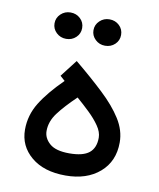

<svg xmlns="http://www.w3.org/2000/svg" viewBox="-74 -685 614 742"><g transform="rotate(10 233.0 -314.0)"><path d="M166.5 -361.3 147.5 -378.4 199.2 -445.3Q263.7 -392.1 312.7 -345.9Q361.8 -299.8 389.6 -255.6Q417.5 -211.4 417.5 -164.1Q417.5 -89.8 366.7 -45.9Q315.9 -2 232.9 -2Q147.9 -2 98.1 -43.7Q48.3 -85.4 48.3 -149.9Q48.3 -206.5 78.6 -255.6Q108.9 -304.7 166.5 -361.3ZM334.5 -168Q334.5 -190.4 318.1 -214.1Q301.8 -237.8 277.1 -261.5Q252.4 -285.2 227.1 -307.1Q182.1 -264.2 156.7 -230.2Q131.3 -196.3 131.3 -159.2Q131.3 -130.9 155.3 -109.9Q179.2 -88.9 232.4 -88.9Q286.1 -88.9 310.3 -108.4Q334.5 -127.9 334.5 -168ZM242.2 -574.2Q242.2 -595.7 258.1 -610.8Q273.9 -626 296.4 -626Q319.3 -626 335 -611.1Q350.6 -596.2 350.6 -574.2Q350.6 -552.2 335 -537.4Q319.3 -522.5 296.4 -522.5Q273.9 -522.5 258.1 -537.6Q242.2 -552.7 242.2 -574.2ZM89.4 -574.2Q89.4 -595.7 105.2 -610.8Q121.1 -626 143.6 -626Q166.5 -626 182.1 -611.1Q197.8 -596.2 197.8 -574.2Q197.8 -552.2 182.1 -537.4Q166.5 -522.5 143.6 -522.5Q121.1 -522.5 105.2 -537.6Q89.4 -552.7 89.4 -574.2Z"/></g></svg>

Font: Vazirmatn RD
Style: Regular
Weight: 400
Designer: Saber Rastikerdar
Foundry: Saber Rastikerdar
Version: Version 32.102